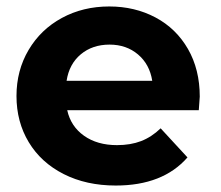

<svg xmlns="http://www.w3.org/2000/svg" viewBox="-20 -566 683 594"><path d="M595 -225H188Q199 -175 240 -146Q281 -117 342 -117Q384 -117 416.5 -129.5Q449 -142 477 -169L560 -79Q484 8 338 8Q247 8 177 -27.5Q107 -63 69 -126Q31 -189 31 -269Q31 -348 68.5 -411.5Q106 -475 171.5 -510.5Q237 -546 318 -546Q397 -546 461 -512Q525 -478 561.5 -414.5Q598 -351 598 -267Q598 -264 595 -225ZM186 -316H451Q443 -367 407 -397.5Q371 -428 319 -428Q266 -428 230 -398Q194 -368 186 -316Z"/></svg>

Font: Montserrat-Bold
Style: Bold
Weight: 700
Version: Version 7.200